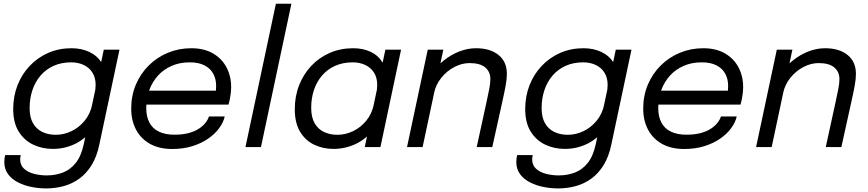

<svg xmlns="http://www.w3.org/2000/svg" viewBox="-20 -802 4736 1047"><path d="M231.5 225.5Q192 225.5 151.8 217.5Q111.5 209.5 77.8 192.2Q44 175 23.8 147.5Q3.5 120 3.5 81Q3.5 71 4.8 62.5Q6 54 8 43.5H93Q91.5 51.5 90.8 56.8Q90 62 90 67.5Q90 98 110.2 117.2Q130.5 136.5 163.8 145.5Q197 154.5 236 154.5Q281 154.5 321.5 139.5Q362 124.5 392.2 87.5Q422.5 50.5 436.5 -15L546 -531H631.5L522 -15Q508 52.5 479.5 98.5Q451 144.5 412 172.5Q373 200.5 327 213Q281 225.5 231.5 225.5ZM268.5 10Q210.5 10 161.2 -13.2Q112 -36.5 82 -84.5Q52 -132.5 52 -207Q52 -277.5 75.8 -337.8Q99.5 -398 142.5 -443.2Q185.5 -488.5 243.5 -513.8Q301.5 -539 370 -539Q423.5 -539 466.2 -519.2Q509 -499.5 534 -460.5Q559 -421.5 559 -362.5Q559 -348 556.5 -327.2Q554 -306.5 550.5 -292.5H496Q498.5 -301 500 -315.2Q501.5 -329.5 501.5 -338.5Q501.5 -379 483.8 -406.5Q466 -434 436 -448Q406 -462 368.5 -462Q314.5 -462 272.5 -443Q230.5 -424 201.2 -390Q172 -356 156.8 -310.5Q141.5 -265 141.5 -212.5Q141.5 -161.5 160.5 -129.2Q179.5 -97 211.8 -82Q244 -67 284.5 -67Q328 -67 369.2 -86.5Q410.5 -106 441.5 -143.5Q472.5 -181 483.5 -234L542 -230.5Q525 -149.5 484 -96Q443 -42.5 387 -16.2Q331 10 268.5 10Z M740.5 -231.5 756.5 -307.5H1167L1152 -282.5Q1155 -293 1156.8 -304Q1158.5 -315 1158.5 -335Q1158.5 -371 1143 -399.8Q1127.5 -428.5 1095.8 -445.2Q1064 -462 1014.5 -462Q960.5 -462 917 -443.2Q873.5 -424.5 842.2 -390.5Q811 -356.5 794.2 -311Q777.5 -265.5 777.5 -212Q777.5 -167 794.2 -134.5Q811 -102 845.2 -84.8Q879.5 -67.5 931.5 -67.5Q975.5 -67.5 1008.2 -76.2Q1041 -85 1063.8 -99.8Q1086.5 -114.5 1100.2 -132Q1114 -149.5 1119.5 -167H1205.5Q1198.5 -135 1175.5 -103.5Q1152.5 -72 1115.5 -46.2Q1078.5 -20.5 1029 -5Q979.5 10.5 919 10.5Q848.5 10.5 798.5 -17.2Q748.5 -45 722 -94.8Q695.5 -144.5 695.5 -210.5Q695.5 -280.5 720.8 -340.2Q746 -400 791 -444.8Q836 -489.5 895.5 -514.2Q955 -539 1023 -539Q1092.5 -539 1141 -511Q1189.5 -483 1215 -435Q1240.5 -387 1240.5 -326.5Q1240.5 -305 1236 -276.8Q1231.5 -248.5 1226 -231.5Z M1569 -781.5 1403 0H1318.5L1484.5 -781.5Z M1799 10Q1741 10 1693 -13Q1645 -36 1616.2 -84Q1587.5 -132 1587.5 -206Q1587.5 -277 1611.2 -337.5Q1635 -398 1677.8 -443.2Q1720.5 -488.5 1778.8 -513.8Q1837 -539 1906 -539Q1959.5 -539 2001 -519.5Q2042.5 -500 2066.2 -460.8Q2090 -421.5 2090 -363Q2090 -348.5 2087.8 -327.8Q2085.5 -307 2081.5 -292.5H2031.5Q2034 -301 2035.5 -315.5Q2037 -330 2037 -339Q2037 -379 2019.2 -406.5Q2001.5 -434 1971.2 -448Q1941 -462 1904 -462Q1850 -462 1808 -443.2Q1766 -424.5 1736.8 -390.8Q1707.5 -357 1692.2 -311.8Q1677 -266.5 1677 -214Q1677 -162.5 1695.8 -130Q1714.5 -97.5 1746.8 -82.2Q1779 -67 1820 -67Q1863.5 -67 1904.8 -86.5Q1946 -106 1977 -143.5Q2008 -181 2019 -234L2076.5 -230.5Q2059.5 -149.5 2017.2 -96Q1975 -42.5 1918.2 -16.2Q1861.5 10 1799 10ZM2054.5 0H1969L2081.5 -531H2167Z M2579.5 0 2635 -254.5Q2644.5 -297.5 2649.2 -323.8Q2654 -350 2654 -370.5Q2654 -411 2625.8 -434.5Q2597.5 -458 2540.5 -458Q2498 -458 2457 -436.2Q2416 -414.5 2386.5 -377.8Q2357 -341 2347 -295.5L2298 -314Q2308 -361 2335.2 -401.8Q2362.5 -442.5 2401.2 -473.2Q2440 -504 2485 -521.5Q2530 -539 2575.5 -539Q2653 -539 2698.5 -502.2Q2744 -465.5 2744 -399Q2744 -371.5 2737.5 -335.8Q2731 -300 2719 -246.5L2664.5 0ZM2199.5 0 2312.5 -531H2397.5L2284.5 0Z M3023.5 225.5Q2984 225.5 2943.8 217.5Q2903.5 209.5 2869.8 192.2Q2836 175 2815.8 147.5Q2795.5 120 2795.5 81Q2795.5 71 2796.8 62.5Q2798 54 2800 43.5H2885Q2883.5 51.5 2882.8 56.8Q2882 62 2882 67.5Q2882 98 2902.2 117.2Q2922.5 136.5 2955.8 145.5Q2989 154.5 3028 154.5Q3073 154.5 3113.5 139.5Q3154 124.5 3184.2 87.5Q3214.5 50.5 3228.5 -15L3338 -531H3423.5L3314 -15Q3300 52.5 3271.5 98.5Q3243 144.5 3204 172.5Q3165 200.5 3119 213Q3073 225.5 3023.5 225.5ZM3060.5 10Q3002.5 10 2953.2 -13.2Q2904 -36.5 2874 -84.5Q2844 -132.5 2844 -207Q2844 -277.5 2867.8 -337.8Q2891.5 -398 2934.5 -443.2Q2977.5 -488.5 3035.5 -513.8Q3093.5 -539 3162 -539Q3215.5 -539 3258.2 -519.2Q3301 -499.5 3326 -460.5Q3351 -421.5 3351 -362.5Q3351 -348 3348.5 -327.2Q3346 -306.5 3342.5 -292.5H3288Q3290.5 -301 3292 -315.2Q3293.5 -329.5 3293.5 -338.5Q3293.5 -379 3275.8 -406.5Q3258 -434 3228 -448Q3198 -462 3160.5 -462Q3106.5 -462 3064.5 -443Q3022.5 -424 2993.2 -390Q2964 -356 2948.8 -310.5Q2933.5 -265 2933.5 -212.5Q2933.5 -161.5 2952.5 -129.2Q2971.5 -97 3003.8 -82Q3036 -67 3076.5 -67Q3120 -67 3161.2 -86.5Q3202.5 -106 3233.5 -143.5Q3264.5 -181 3275.5 -234L3334 -230.5Q3317 -149.5 3276 -96Q3235 -42.5 3179 -16.2Q3123 10 3060.5 10Z M3532.5 -231.5 3548.5 -307.5H3959L3944 -282.5Q3947 -293 3948.8 -304Q3950.5 -315 3950.5 -335Q3950.5 -371 3935 -399.8Q3919.5 -428.5 3887.8 -445.2Q3856 -462 3806.5 -462Q3752.5 -462 3709 -443.2Q3665.5 -424.5 3634.2 -390.5Q3603 -356.5 3586.2 -311Q3569.5 -265.5 3569.5 -212Q3569.5 -167 3586.2 -134.5Q3603 -102 3637.2 -84.8Q3671.5 -67.5 3723.5 -67.5Q3767.5 -67.5 3800.2 -76.2Q3833 -85 3855.8 -99.8Q3878.5 -114.5 3892.2 -132Q3906 -149.5 3911.5 -167H3997.5Q3990.5 -135 3967.5 -103.5Q3944.5 -72 3907.5 -46.2Q3870.5 -20.5 3821 -5Q3771.5 10.5 3711 10.5Q3640.5 10.5 3590.5 -17.2Q3540.5 -45 3514 -94.8Q3487.5 -144.5 3487.5 -210.5Q3487.5 -280.5 3512.8 -340.2Q3538 -400 3583 -444.8Q3628 -489.5 3687.5 -514.2Q3747 -539 3815 -539Q3884.5 -539 3933 -511Q3981.5 -483 4007 -435Q4032.5 -387 4032.5 -326.5Q4032.5 -305 4028 -276.8Q4023.5 -248.5 4018 -231.5Z M4483 0 4538.5 -254.5Q4548 -297.5 4552.8 -323.8Q4557.5 -350 4557.5 -370.5Q4557.5 -411 4529.2 -434.5Q4501 -458 4444 -458Q4401.5 -458 4360.5 -436.2Q4319.5 -414.5 4290 -377.8Q4260.5 -341 4250.5 -295.5L4201.5 -314Q4211.5 -361 4238.8 -401.8Q4266 -442.5 4304.8 -473.2Q4343.5 -504 4388.5 -521.5Q4433.5 -539 4479 -539Q4556.5 -539 4602 -502.2Q4647.5 -465.5 4647.5 -399Q4647.5 -371.5 4641 -335.8Q4634.5 -300 4622.5 -246.5L4568 0ZM4103 0 4216 -531H4301L4188 0Z"/></svg>

Font: Epilogue
Style: Italic
Weight: 400
Italic angle: -12°
Designer: Tyler Finck
Foundry: Etcetera Type Co
Version: Version 2.112